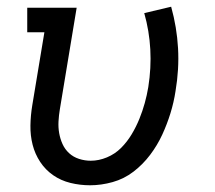

<svg xmlns="http://www.w3.org/2000/svg" viewBox="-20 -543 640 571"><path d="M248 8Q218 8 189.5 1Q161 -6 138 -22Q115 -38 99.5 -61.5Q84 -85 77 -112.5Q70 -140 70.5 -170Q71 -200 76 -230L112 -447H61V-520H208L158 -218Q155 -200 154 -182Q153 -164 156 -147Q159 -130 166 -114.5Q173 -99 185.5 -87.5Q198 -76 215 -70.5Q232 -65 250 -65Q274 -65 298 -75Q322 -85 340 -103Q358 -121 371.5 -143.5Q385 -166 394.5 -189.5Q404 -213 410.5 -236.5Q417 -260 421 -284Q430 -341 427 -396Q424 -451 409 -504L489 -523Q506 -462 509.5 -399.5Q513 -337 502 -272Q497 -239 487 -206.5Q477 -174 462.5 -142.5Q448 -111 426.5 -82.5Q405 -54 377 -32.5Q349 -11 315 -1.5Q281 8 248 8Z"/></svg>

Font: Iosevka Etoile Oblique
Style: Regular
Weight: 400
Italic angle: -9°
Designer: Belleve Invis
Foundry: Belleve Invis
Version: Version 15.5.2; ttfautohint (v1.8.4)